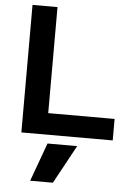

<svg xmlns="http://www.w3.org/2000/svg" viewBox="-64 -777 761 1095"><g transform="rotate(5 316.5 -230.0)"><path d="M281 270H151L231 50H401ZM77 0V-730H220V-123H600V0Z"/></g></svg>

Font: M PLUS 1
Style: Bold
Weight: 700
Designer: Coji Morishita
Foundry: UNDERFOREST DESIGN
Version: Version 1.001